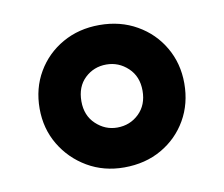

<svg xmlns="http://www.w3.org/2000/svg" viewBox="-52 -873 581 498"><g transform="rotate(-10 238.5 -623.5)"><path d="M48 -624Q48 -677.5 72.8 -719.8Q97.5 -762 140.5 -786.5Q183.5 -811 238 -811Q293 -811 336.2 -786.2Q379.5 -761.5 404.2 -719Q429 -676.5 429 -624Q429 -570.5 404.5 -528Q380 -485.5 337 -460.8Q294 -436 238 -436Q184.5 -436 141.5 -461.2Q98.5 -486.5 73.2 -529Q48 -571.5 48 -624ZM158 -624Q158 -586.5 182.2 -563.8Q206.5 -541 238 -541Q272 -541 295.5 -563.8Q319 -586.5 319 -624Q319 -661.5 294.8 -684.2Q270.5 -707 238 -707Q205 -707 181.5 -684.8Q158 -662.5 158 -624Z"/></g></svg>

Font: Merriweather Sans ExtraBold
Style: Regular
Weight: 800
Designer: Eben Sorkin
Foundry: Eben Sorkin
Version: Version 2.001; ttfautohint (v1.8.3)